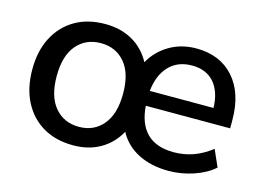

<svg xmlns="http://www.w3.org/2000/svg" viewBox="-74 -631 1061 774"><g transform="rotate(15 456.0 -244.0)"><path d="M280 9Q207 9 154 -22Q101 -53 71.5 -110Q42 -167 42 -245Q42 -322 71.5 -378.5Q101 -435 154 -466Q207 -497 280 -497Q345 -497 394 -469Q443 -441 471 -389Q498 -438 547.5 -467.5Q597 -497 660 -497Q759 -497 816.5 -432.5Q874 -368 874 -255V-221H522Q527 -147 566 -108Q605 -69 679 -69Q764 -69 835 -125L866 -55Q832 -25 781 -8Q730 9 678 9Q605 9 551 -18.5Q497 -46 469 -98Q441 -47 392.5 -19Q344 9 280 9ZM661 -426Q601 -426 565 -388Q529 -350 522 -283H788Q786 -351 753 -388.5Q720 -426 661 -426ZM283 -69Q345 -69 383 -114Q421 -159 421 -244Q421 -329 383 -373.5Q345 -418 283 -418Q220 -418 182 -373.5Q144 -329 144 -244Q144 -159 182 -114Q220 -69 283 -69Z"/></g></svg>

Font: Nunito Sans SemiBold
Style: Regular
Weight: 600
Designer: Vernon Adams
Foundry: Vernon Adams
Version: Version 3.101; ttfautohint (v1.8.4.7-5d5b);gftools[0.9.27]